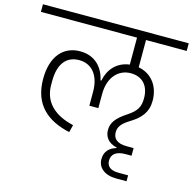

<svg xmlns="http://www.w3.org/2000/svg" viewBox="-140 -819 1100 1094"><g transform="rotate(15 410.0 -272.5)"><path d="M641 153H701V118H644C595 118 574 97 574 65C574 29 598 5 656 5H691V-40H650C593 -40 569 -64 569 -101C569 -133 586 -156 634 -185C692 -221 726 -261 726 -328C726 -422 670 -480 600 -492V-653H840V-698H-20V-653H547V-494C469 -484 426 -428 414 -364H409C394 -435 345 -494 255 -494C158 -494 91 -423 91 -288C91 -135 181 -62 313 -33L324 -77C213 -102 144 -164 144 -266V-289C144 -394 190 -444 263 -444C334 -444 385 -391 385 -290V-208H438V-291C438 -391 494 -448 566 -448C632 -448 675 -406 675 -329C675 -279 659 -251 609 -218C546 -177 523 -145 523 -102C523 -64 544 -30 597 -18V-15C557 -3 530 22 530 68C530 118 571 153 641 153Z"/></g></svg>

Font: IBM Plex Devanagari Light
Style: Regular
Weight: 300
Designer: Mike Abbink, Paul van der Laan, Pieter van Rosmalen, Erin McLaughlin
Foundry: Bold Monday
Version: Version 1.0